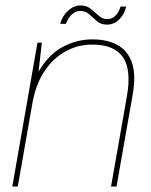

<svg xmlns="http://www.w3.org/2000/svg" viewBox="-20 -682 553 702"><path d="M25 0 117 -526H133L121 -420Q157 -482 208.5 -510Q260 -538 318 -538Q372 -538 409.5 -517.5Q447 -497 462.5 -452.5Q478 -408 465 -335L406 0H386L444 -330Q461 -427 429.5 -473Q398 -519 317 -519Q264 -519 218.5 -493.5Q173 -468 141.5 -420Q110 -372 98 -302L45 0ZM200 -595Q208 -624 229 -643Q250 -662 275 -662Q297 -662 312 -649.5Q327 -637 341 -624.5Q355 -612 372 -612Q389 -612 401.5 -624Q414 -636 421 -658H441Q436 -631 416.5 -611.5Q397 -592 371 -592Q349 -592 334.5 -604.5Q320 -617 306.5 -629.5Q293 -642 274 -642Q257 -642 243.5 -630Q230 -618 221 -595Z"/></svg>

Font: DM Sans 9pt Thin
Style: Italic
Weight: 250
Italic angle: -10°
Version: Version 4.004;gftools[0.9.30]